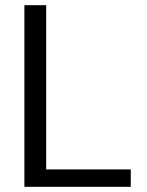

<svg xmlns="http://www.w3.org/2000/svg" viewBox="-20 -720 566 740"><path d="M74 0V-700H158V-67H484V0Z"/></svg>

Font: DM Sans 20pt
Style: Regular
Weight: 400
Version: Version 4.004;gftools[0.9.30]